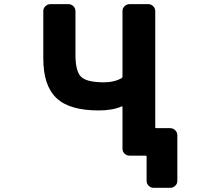

<svg xmlns="http://www.w3.org/2000/svg" viewBox="-20 -775 1040 933"><path d="M726.6 137.7Q712.9 137.7 702.6 127.9Q692.4 118.2 692.4 103.5V-13.7Q692.4 -18.6 687.5 -18.6H610.4Q595.7 -18.6 585.4 -28.3Q575.2 -38.1 575.2 -52.7V-254.9Q575.2 -259.8 571.3 -257.8Q526.4 -238.3 460 -238.3Q389.6 -238.3 338.9 -252.9Q287.1 -267.6 254.9 -297.9Q222.7 -328.1 206.1 -377Q190.4 -425.8 190.4 -492.2V-720.7Q190.4 -735.4 200.7 -745.1Q210.9 -754.9 225.6 -754.9H312.5Q326.2 -754.9 336.4 -745.1Q346.7 -735.4 346.7 -720.7V-508.8Q346.7 -428.7 374 -401.9Q401.4 -375 485.4 -375Q535.2 -375 571.3 -395.5Q575.2 -397.5 575.2 -402.3V-720.7Q575.2 -735.4 585.4 -745.1Q595.7 -754.9 610.4 -754.9H700.2Q713.9 -754.9 724.1 -745.1Q734.4 -735.4 734.4 -720.7V-156.2Q734.4 -152.3 739.3 -152.3H806.6Q821.3 -152.3 831.5 -142.1Q841.8 -131.8 841.8 -117.2V103.5Q841.8 118.2 831.5 127.9Q821.3 137.7 806.6 137.7Z"/></svg>

Font: Rounded-L Mgen+ 1mn bold
Style: Bold
Weight: 700
Designer: [Source Han Sans]
Ryoko NISHIZUKA  (kana & ideographs); Paul D. Hunt (Latin, Greek & Cyrillic); Wenlong ZHANG  (bopomofo
Version: Version 1.059.20150602